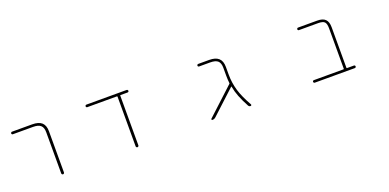

<svg xmlns="http://www.w3.org/2000/svg" viewBox="-9 -1152 3518 1738"><g transform="rotate(-20 1750.0 -283.5)"><path d="M377.9 -37.1V-432.6Q377.9 -479.5 355.5 -499Q334 -519.5 282.2 -519.5H87.9Q83 -519.5 79.6 -522.9Q76.2 -526.4 76.2 -531.2Q76.2 -536.1 79.6 -540Q83 -543.9 87.9 -543.9H282.2Q344.7 -543.9 375 -516.6Q404.3 -489.3 404.3 -432.6V-37.1Q404.3 -31.2 400.4 -27.3Q396.5 -23.4 391.1 -23.4Q385.7 -23.4 381.8 -27.3Q377.9 -31.2 377.9 -37.1Z M1094.7 -37.1V-514.6Q1094.7 -519.5 1089.8 -519.5H804.7Q799.8 -519.5 796.4 -522.9Q793 -526.4 793 -531.2Q793 -536.1 796.4 -540Q799.8 -543.9 804.7 -543.9H1193.4Q1198.2 -543.9 1201.7 -540Q1205.1 -536.1 1205.1 -531.2Q1205.1 -526.4 1201.7 -522.9Q1198.2 -519.5 1193.4 -519.5H1125Q1121.1 -519.5 1121.1 -514.6V-37.1Q1121.1 -31.2 1117.2 -27.3Q1113.3 -23.4 1107.9 -23.4Q1102.5 -23.4 1098.6 -27.3Q1094.7 -31.2 1094.7 -37.1Z M2198.2 -23.4Q2183.6 -23.4 2176.8 -36.1Q2111.3 -156.2 2096.7 -242.2L2095.7 -246.1Q2094.7 -251 2091.8 -248L1862.3 -36.1Q1848.6 -23.4 1830.1 -23.4Q1825.2 -23.4 1823.2 -28.3Q1822.3 -30.3 1822.3 -32.2Q1822.3 -34.2 1824.2 -36.1L2085.9 -278.3Q2088.9 -281.2 2087.9 -286.1Q2084 -319.3 2084 -358.4V-432.6Q2084 -479.5 2062 -499.5Q2040 -519.5 1988.3 -519.5H1882.8Q1877 -519.5 1873.5 -522.9Q1870.1 -526.4 1870.1 -531.2Q1870.1 -536.1 1873.5 -540Q1877 -543.9 1882.8 -543.9H1988.3Q2048.8 -543.9 2078.6 -516.6Q2108.4 -489.3 2108.4 -432.6V-358.4Q2108.4 -279.3 2130.9 -203.1Q2151.4 -133.8 2206.1 -36.1Q2207 -34.2 2207 -32.2Q2207 -30.3 2205.1 -27.3Q2203.1 -23.4 2198.2 -23.4Z M2815.4 -23.4Q2810.5 -23.4 2807.1 -27.3Q2803.7 -31.2 2803.7 -36.1Q2803.7 -41 2807.1 -44.4Q2810.5 -47.9 2815.4 -47.9H3100.6Q3105.5 -47.9 3105.5 -52.7V-442.4Q3105.5 -486.3 3089.8 -502.9Q3074.2 -519.5 3028.3 -519.5H2843.8Q2838.9 -519.5 2835.4 -522.9Q2832 -526.4 2832 -531.2Q2832 -536.1 2835.4 -540Q2838.9 -543.9 2843.8 -543.9H3028.3Q3082 -543.9 3106.4 -519.5Q3130.9 -495.1 3130.9 -442.4V-52.7Q3130.9 -47.9 3134.8 -47.9H3202.1Q3207 -47.9 3210.4 -44.4Q3213.9 -41 3213.9 -36.1Q3213.9 -31.2 3210.4 -27.3Q3207 -23.4 3202.1 -23.4Z"/></g></svg>

Font: Rounded-L Mgen+ 2m thin
Style: Regular
Weight: 100
Designer: [Source Han Sans]
Ryoko NISHIZUKA  (kana & ideographs); Paul D. Hunt (Latin, Greek & Cyrillic); Wenlong ZHANG  (bopomofo
Version: Version 1.059.20150602